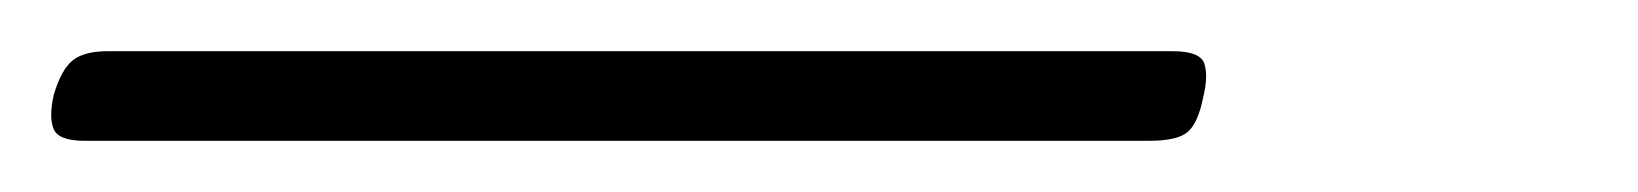

<svg xmlns="http://www.w3.org/2000/svg" viewBox="-70 57 640 75"><path d="M-37 112Q-47 112 -49 107.5Q-51 103 -49 94Q-46 84 -41.5 80.5Q-37 77 -28 77H388Q399 77 400.5 82Q402 87 400 95Q398 105 394 108.5Q390 112 379 112Z"/></svg>

Font: Playwrite AU QLD Thin
Style: Regular
Weight: 250
Designer: Veronika Burian, José Scaglione
Foundry: TypeTogether
Version: Version 1.002